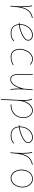

<svg xmlns="http://www.w3.org/2000/svg" viewBox="1756 -2294 757 4310"><g transform="rotate(90 2135.0 -138.5)"><path d="M115.7 8.3 113.8 7.8Q113.8 7.8 113.3 7.8Q113.3 7.3 112.8 7.3Q107.9 5.4 108.4 -0.5Q108.4 0 108.4 -0.2Q108.4 -0.5 108.4 -1V-2.4Q109.9 -21.5 111.6 -39.8Q113.3 -58.1 114.7 -76.2Q117.7 -118.7 119.6 -166Q121.6 -213.4 121.6 -259.8Q121.6 -323.7 116.7 -380.4Q111.8 -437 101.6 -471.7Q99.1 -479.5 107.4 -482.4Q115.2 -484.9 118.2 -476.6Q129.4 -439.5 133.8 -381.8Q138.2 -324.2 138.2 -259.8Q138.2 -247.6 138.2 -234.9Q152.8 -299.8 180.2 -352.8Q207.5 -405.8 254.4 -441.9Q301.3 -478 374.5 -492.2Q382.3 -494.1 384.3 -485.4Q386.2 -477.5 377.4 -475.6Q306.6 -461.9 261.7 -426.5Q216.8 -391.1 190.9 -338.1Q165 -285.2 151.9 -218.8Q138.7 -152.3 131.8 -76.7Q128.9 -35.2 125 1L124.5 2.9Q124.5 2.9 124.5 3.4Q124.5 3.4 124 3.9Q121.6 8.8 116.2 8.3Q116.2 8.3 115.7 8.3Z M899.9 -57.6Q862.8 -24.4 816.7 -11.7Q770.5 1 722.7 1Q642.1 1 586.7 -41Q531.2 -83 522.9 -182.6Q510.7 -181.6 498.5 -180.7Q490.7 -179.7 489.7 -188.5Q488.8 -196.3 497.6 -197.3Q509.8 -198.2 522 -199.2Q521.5 -207 521.5 -214.8Q521.5 -268.1 539.3 -318.4Q557.1 -368.7 590.1 -408.9Q623 -449.2 668.2 -473.1Q713.4 -497.1 768.1 -497.1Q799.3 -497.1 827.4 -484.9Q855.5 -472.7 873.5 -449.5Q891.6 -426.3 891.6 -393.1Q891.6 -363.3 877.2 -341.1Q862.8 -318.8 842.5 -302.7Q822.3 -286.6 804.2 -275.9Q681.2 -203.1 539.1 -184.6Q546.4 -90.8 596.7 -53.2Q647 -15.6 722.7 -15.6Q769 -15.6 812 -27.8Q855 -40 888.2 -70.3Q895 -76.2 900.4 -69.8Q906.2 -63 899.9 -57.6ZM768.1 -480.5Q718.3 -480.5 676 -458.3Q633.8 -436 603 -398.2Q572.3 -360.4 555.2 -313Q538.1 -265.6 538.1 -214.8Q538.1 -208 538.1 -201.2Q676.3 -219.7 795.4 -290.5Q822.8 -306.6 848.9 -331.5Q875 -356.4 875 -393.1Q875 -433.1 842.5 -456.8Q810.1 -480.5 768.1 -480.5Z M1430.2 -437.5Q1424.8 -431.2 1418.5 -436.5Q1395 -457 1366.7 -468.8Q1338.4 -480.5 1304.7 -480.5Q1256.3 -480.5 1217.3 -454.6Q1178.2 -428.7 1150.4 -387Q1122.6 -345.2 1107.9 -296.1Q1093.3 -247.1 1093.3 -200.7Q1093.3 -154.3 1109.4 -111.8Q1125.5 -69.3 1163.1 -42.5Q1200.7 -15.6 1264.2 -15.6Q1314.5 -15.6 1353.8 -28.6Q1393.1 -41.5 1427.2 -62.5Q1434.6 -66.9 1439 -59.6Q1443.4 -52.2 1436 -47.9Q1400.4 -26.4 1358.4 -12.7Q1316.4 1 1264.2 1Q1194.8 1 1153.3 -29.1Q1111.8 -59.1 1093.8 -105.5Q1075.7 -151.9 1075.7 -200.7Q1075.7 -248.5 1091.1 -300.3Q1106.4 -352.1 1136 -396.7Q1165.5 -441.4 1208 -469.2Q1250.5 -497.1 1304.7 -497.1Q1342.3 -497.1 1373 -484.1Q1403.8 -471.2 1429.2 -449.2Q1435.5 -443.8 1430.2 -437.5Z M2002.9 -483.4Q1993.2 -378.9 1988.3 -304.7Q1983.4 -230.5 1983.4 -172.4Q1983.4 -124 1986.8 -83.3Q1990.2 -42.5 1996.6 -1Q1998 6.3 1990.2 8.3Q1981 10.3 1980 2Q1973.6 -40 1970 -81.8Q1966.3 -123.5 1966.3 -172.4Q1966.3 -195.3 1967.3 -220.2Q1948.7 -164.6 1921.1 -112.1Q1893.6 -59.6 1854.2 -25.6Q1814.9 8.3 1761.2 8.3Q1710.4 8.3 1684.1 -20.3Q1657.7 -48.8 1648.7 -94.5Q1639.6 -140.1 1639.6 -190.9Q1639.6 -265.1 1640.9 -336.4Q1642.1 -407.7 1646 -488.8Q1646 -496.6 1654.3 -496.6Q1662.6 -496.6 1662.6 -487.8Q1658.7 -406.7 1657.5 -335.9Q1656.2 -265.1 1656.2 -190.9Q1656.2 -146 1663.8 -104Q1671.4 -62 1693.8 -35.2Q1716.3 -8.3 1761.2 -8.3Q1805.2 -8.3 1838.6 -34.9Q1872.1 -61.5 1897 -104Q1921.9 -146.5 1939.7 -195.6Q1957.5 -244.6 1969.7 -289.6L1970.2 -291Q1973.1 -332 1977.1 -380.1Q1981 -428.2 1986.3 -485.4Q1987.3 -493.7 1995.6 -492.7Q2003.4 -491.7 2002.9 -483.4Z M2322.3 -7.3Q2322.3 -15.6 2331.1 -15.6Q2410.6 -15.6 2464.6 -40.3Q2518.6 -64.9 2550.8 -104.5Q2583 -144 2597.2 -189.7Q2611.3 -235.4 2611.3 -277.3Q2611.3 -344.7 2589.8 -389.9Q2568.4 -435.1 2533.7 -457.8Q2499 -480.5 2459 -480.5Q2408.7 -480.5 2359.4 -441.7Q2310.1 -402.8 2276.4 -327.4Q2242.7 -252 2238.3 -141.6Q2238.3 -139.6 2237.3 -138.2Q2236.8 -134.3 2236.6 -130.6Q2236.3 -127 2236.3 -123L2220.7 211.9Q2220.7 219.7 2211.9 219.7Q2204.1 219.7 2204.1 210.9L2219.7 -124Q2222.7 -170.9 2224.6 -213.6Q2226.6 -256.3 2226.6 -294.4Q2226.6 -346.7 2220.2 -393.1Q2213.9 -439.5 2198.2 -470.2Q2194.3 -478.5 2202.1 -481.9Q2210.4 -485.8 2213.9 -478Q2231 -443.8 2237.5 -395.5Q2244.1 -347.2 2244.1 -294.4Q2244.1 -290.5 2244.1 -286.6Q2274.4 -388.2 2334 -442.6Q2393.6 -497.1 2459 -497.1Q2504.9 -497.1 2543.2 -471.4Q2581.5 -445.8 2604.7 -396.7Q2627.9 -347.7 2627.9 -277.3Q2627.9 -232.9 2612.5 -184.3Q2597.2 -135.7 2563 -93.5Q2528.8 -51.3 2471.7 -25.1Q2414.6 1 2331.1 1Q2322.3 1 2322.3 -7.3Z M3197.3 -57.6Q3160.2 -24.4 3114 -11.7Q3067.9 1 3020 1Q2939.5 1 2884 -41Q2828.6 -83 2820.3 -182.6Q2808.1 -181.6 2795.9 -180.7Q2788.1 -179.7 2787.1 -188.5Q2786.1 -196.3 2794.9 -197.3Q2807.1 -198.2 2819.3 -199.2Q2818.8 -207 2818.8 -214.8Q2818.8 -268.1 2836.7 -318.4Q2854.5 -368.7 2887.5 -408.9Q2920.4 -449.2 2965.6 -473.1Q3010.7 -497.1 3065.4 -497.1Q3096.7 -497.1 3124.8 -484.9Q3152.8 -472.7 3170.9 -449.5Q3189 -426.3 3189 -393.1Q3189 -363.3 3174.6 -341.1Q3160.2 -318.8 3139.9 -302.7Q3119.6 -286.6 3101.6 -275.9Q2978.5 -203.1 2836.4 -184.6Q2843.8 -90.8 2894 -53.2Q2944.3 -15.6 3020 -15.6Q3066.4 -15.6 3109.4 -27.8Q3152.3 -40 3185.5 -70.3Q3192.4 -76.2 3197.8 -69.8Q3203.6 -63 3197.3 -57.6ZM3065.4 -480.5Q3015.6 -480.5 2973.4 -458.3Q2931.2 -436 2900.4 -398.2Q2869.6 -360.4 2852.5 -313Q2835.4 -265.6 2835.4 -214.8Q2835.4 -208 2835.4 -201.2Q2973.6 -219.7 3092.8 -290.5Q3120.1 -306.6 3146.2 -331.5Q3172.4 -356.4 3172.4 -393.1Q3172.4 -433.1 3139.9 -456.8Q3107.4 -480.5 3065.4 -480.5Z M3407.2 8.3 3405.3 7.8Q3405.3 7.8 3404.8 7.8Q3404.8 7.3 3404.3 7.3Q3399.4 5.4 3399.9 -0.5Q3399.9 0 3399.9 -0.2Q3399.9 -0.5 3399.9 -1V-2.4Q3401.4 -21.5 3403.1 -39.8Q3404.8 -58.1 3406.2 -76.2Q3409.2 -118.7 3411.1 -166Q3413.1 -213.4 3413.1 -259.8Q3413.1 -323.7 3408.2 -380.4Q3403.3 -437 3393.1 -471.7Q3390.6 -479.5 3398.9 -482.4Q3406.7 -484.9 3409.7 -476.6Q3420.9 -439.5 3425.3 -381.8Q3429.7 -324.2 3429.7 -259.8Q3429.7 -247.6 3429.7 -234.9Q3444.3 -299.8 3471.7 -352.8Q3499 -405.8 3545.9 -441.9Q3592.8 -478 3666 -492.2Q3673.8 -494.1 3675.8 -485.4Q3677.7 -477.5 3668.9 -475.6Q3598.1 -461.9 3553.2 -426.5Q3508.3 -391.1 3482.4 -338.1Q3456.5 -285.2 3443.4 -218.8Q3430.2 -152.3 3423.3 -76.7Q3420.4 -35.2 3416.5 1L3416 2.9Q3416 2.9 3416 3.4Q3416 3.4 3415.5 3.9Q3413.1 8.8 3407.7 8.3Q3407.7 8.3 3407.2 8.3Z M3993.2 -497.1Q4056.6 -497.1 4099.9 -462.4Q4143.1 -427.7 4165.5 -374Q4188 -320.3 4188 -262.7Q4188 -214.4 4173.6 -167.5Q4159.2 -120.6 4132.3 -82.5Q4105.5 -44.4 4066.9 -21.7Q4028.3 1 3980 1Q3920.9 1 3877.2 -32.7Q3833.5 -66.4 3809.6 -120.8Q3785.6 -175.3 3785.6 -237.3Q3785.6 -285.6 3798.8 -332Q3812 -378.4 3838.1 -415.5Q3864.3 -452.6 3903.1 -474.9Q3941.9 -497.1 3993.2 -497.1ZM3993.2 -480.5Q3931.6 -480.5 3889.2 -445.8Q3846.7 -411.1 3825 -355.5Q3803.2 -299.8 3803.2 -237.3Q3803.2 -178.2 3825.4 -127.7Q3847.7 -77.1 3887.5 -46.4Q3927.2 -15.6 3980 -15.6Q4023.4 -15.6 4058.6 -36.6Q4093.8 -57.6 4118.9 -93Q4144 -128.4 4157.7 -172.4Q4171.4 -216.3 4171.4 -262.7Q4171.4 -317.9 4150.4 -367.7Q4129.4 -417.5 4089.6 -449Q4049.8 -480.5 3993.2 -480.5Z"/></g></svg>

Font: Mikhak-DS1-FD Thin
Style: Regular
Weight: 100
Designer: Amin Abedi
Version: Version 3.2